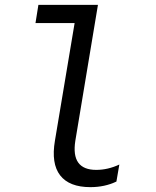

<svg xmlns="http://www.w3.org/2000/svg" viewBox="-20 -760 640 790"><path d="M290 -181Q271 -61 376 -61Q424 -61 471 -83L459 -13Q411 10 352 10Q265 10 227.5 -38.5Q190 -87 206 -181L287 -665H126L138 -740H383Z"/></svg>

Font: CommitMono
Style: Italic
Weight: 400
Monospace: yes
Designer: Eigil Nikolajsen
Foundry: Eigil Nikolajsen
Version: Version 1.143